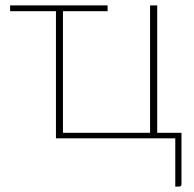

<svg xmlns="http://www.w3.org/2000/svg" viewBox="-20 -513 718 712"><path d="M653 -20.5V169.5Q653 179 643.5 179H630V0H187.5V-471.5H17.5V-493H379V-471.5H213.5V-20.5H536.5V-493H563V-20.5Z"/></svg>

Font: Lato ExtraLight
Style: Regular
Weight: 275
Designer: Lukasz Dziedzic with Adam Twardoch and Botio Nikoltchev
Foundry: tyPoland Lukasz Dziedzic
Version: Version 2.015; 2015-08-06; http://www.latofonts.com/